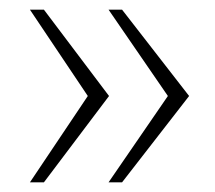

<svg xmlns="http://www.w3.org/2000/svg" viewBox="-20 -460 445 398"><path d="M205 -82 328 -261 205 -440H233L372 -261L233 -82ZM42 -82 162 -261 42 -440H71L206 -261L71 -82Z"/></svg>

Font: Montagu Slab 144pt ExtraLight
Style: Regular
Weight: 250
Version: Version 1.000